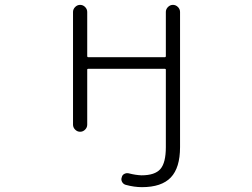

<svg xmlns="http://www.w3.org/2000/svg" viewBox="-20 -565 1040 792"><path d="M664.1 42V-277.3Q664.1 -281.2 660.2 -281.2H343.8Q339.8 -281.2 339.8 -277.3V-50.8Q339.8 -39.1 331.1 -30.3Q322.3 -21.5 310.5 -21.5Q298.8 -21.5 290 -30.3Q281.2 -39.1 281.2 -50.8V-515.6Q281.2 -527.3 290 -536.1Q298.8 -544.9 310.5 -544.9Q322.3 -544.9 331.1 -536.1Q339.8 -527.3 339.8 -515.6V-334Q339.8 -329.1 343.8 -329.1H660.2Q664.1 -329.1 664.1 -334V-515.6Q664.1 -527.3 672.9 -536.1Q681.6 -544.9 693.4 -544.9Q705.1 -544.9 713.9 -536.1Q722.7 -527.3 722.7 -515.6V42Q722.7 127 684.6 167Q646.5 207 565.4 207Q533.2 207 498 197.3Q488.3 194.3 483.4 185.1Q478.5 175.8 482.4 166Q484.4 156.2 493.7 151.9Q502.9 147.5 512.7 150.4Q539.1 157.2 563.5 158.2Q619.1 158.2 641.6 132.3Q664.1 106.4 664.1 42Z"/></svg>

Font: Gen Jyuu Gothic L Monospace Light
Style: Regular
Weight: 300
Designer: [Source Han Sans]
Ryoko NISHIZUKA  (kana & ideographs); Paul D. Hunt (Latin, Greek & Cyrillic); Wenlong ZHANG  (bopomofo
Version: Version 1.002.20150607